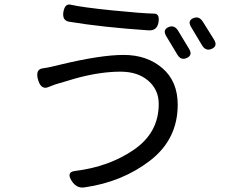

<svg xmlns="http://www.w3.org/2000/svg" viewBox="-20 -800 1040 860"><path d="M691 -334Q691 -398 644 -438.5Q597 -479 520 -479Q429 -479 319 -449L279 -437Q249 -428 228 -422L194 -409Q163 -398 150 -444Q138 -490 172 -494Q197 -497 248 -510Q430 -554 534 -554Q638 -554 707 -495Q776 -436 776 -331Q776 -176 652 -80.5Q528 15 360 39Q323 46 300 8.5Q277 -29 315 -34Q469 -53 580 -129.5Q691 -206 691 -334ZM264 -747Q271 -785 296 -779Q349 -767 483 -753.5Q617 -740 670 -739Q696 -739 690 -700.5Q684 -662 646 -664Q437 -678 288 -703Q258 -709 264 -747ZM724 -639Q708 -667 734.5 -678.5Q761 -690 778 -662L827 -581Q844 -553 817 -540.5Q790 -528 774 -556ZM836 -679Q819 -707 845.5 -718.5Q872 -730 889 -702L939 -622Q956 -594 929 -581.5Q902 -569 885 -597Z"/></svg>

Font: Raw Maruko Gothic CJK TC
Style: Regular
Weight: 400
Version: Version 1.001